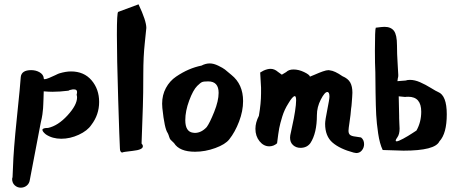

<svg xmlns="http://www.w3.org/2000/svg" viewBox="-20 -702 2104 887"><path d="M36 124Q36 122 37 120Q38 118 38 116L40 71Q42 -5 58 -158.5Q74 -312 76 -347Q80 -378 124 -378Q146 -378 163 -368Q180 -358 182 -342V-341V-340Q182 -336 186 -336Q192 -336 207 -342Q222 -348 236 -355Q250 -362 254 -363Q284 -372 308 -372Q368 -372 403 -331Q438 -290 438 -231Q438 -172 402 -125Q384 -98 344 -79.5Q304 -61 263 -61Q222 -61 192 -81Q176 -94 176 -102Q176 -111 202 -111Q248 -121 292 -169Q336 -217 336 -252Q336 -258 334 -264Q336 -272 336 -277Q336 -289 322 -289H316L302 -286L296 -283Q256 -278 222 -278Q206 -278 182 -280Q182 -264 181 -246Q180 -228 180 -221Q180 -214 179 -201.5Q178 -189 176 -174Q174 -159 168 -134L118 128Q116 145 104 155Q92 165 76 165Q60 165 48 154Q36 143 36 124Z M520 -541Q520 -645 526 -647L620 -682Q656 -606 656 -573Q656 -568 649 -504.5Q642 -441 642 -360Q642 -264 640 -210L634 -39Q640 -33 640 -26Q640 -10 593 -5Q546 0 544 3Q534 0 534 -16Q532 -47 526 -242.5Q520 -438 520 -541Z M729 -223Q729 -263 746.5 -295.5Q764 -328 793.5 -348Q823 -368 852 -380.5Q881 -393 911 -399Q930 -409 949 -409Q967 -409 988.5 -398.5Q1010 -388 1019 -381Q1028 -374 1049 -356Q1103 -313 1103 -235Q1103 -189 1084.5 -140.5Q1066 -92 1039 -58Q1021 -35 974.5 -18Q928 -1 881 -1Q809 -1 784 -41Q772 -52 768 -56.5Q764 -61 761.5 -70Q759 -79 755 -87Q740 -107 730 -203Q729 -210 729 -223ZM836 -147Q836 -94 871 -89Q873 -89 876 -88.5Q879 -88 880 -88Q910 -88 935 -115Q949 -134 969.5 -185Q990 -236 990 -273Q990 -326 942 -326Q921 -326 914 -323Q906 -320 891 -305Q872 -286 854 -237.5Q836 -189 836 -147Z M1160 -107Q1160 -136 1176 -167Q1186 -225 1186 -271Q1186 -276 1186 -284Q1186 -292 1186 -297L1182 -367L1198 -376Q1216 -384 1230 -384Q1248 -384 1264 -370L1282 -357L1302 -369Q1314 -381 1336 -381Q1360 -381 1385 -369Q1410 -357 1412 -348Q1416 -349 1435 -357.5Q1454 -366 1471 -372Q1488 -378 1498 -378Q1502 -378 1504 -377Q1526 -375 1562 -350Q1588 -339 1598 -321Q1608 -303 1608 -274Q1608 -265 1607 -254Q1606 -243 1605 -227Q1604 -211 1602 -200Q1600 -172 1595 -139.5Q1590 -107 1590 -98Q1590 -85 1597 -79Q1604 -73 1622 -71L1648 -67Q1662 -56 1662 -36Q1662 -20 1652 -7.5Q1642 5 1626 5Q1622 5 1614 3Q1550 -14 1516 -43.5Q1482 -73 1482 -130Q1482 -146 1492 -195Q1502 -244 1502 -256Q1502 -277 1492 -277Q1480 -277 1462 -242Q1444 -207 1444 -170Q1444 -87 1414 -41Q1398 -19 1368 -19Q1348 -19 1334 -31.5Q1320 -44 1320 -66Q1320 -76 1324 -91Q1324 -94 1331 -124.5Q1338 -155 1343 -187.5Q1348 -220 1348 -238Q1348 -258 1342 -258Q1332 -258 1312 -224Q1294 -196 1284 -163.5Q1274 -131 1270 -110Q1266 -89 1260 -40Q1244 -26 1224 -26Q1198 -26 1179 -49.5Q1160 -73 1160 -107Z M1712 -468Q1712 -566 1716 -574Q1746 -578 1756 -578Q1786 -578 1800 -559.5Q1814 -541 1814 -492Q1814 -453 1817 -408Q1820 -363 1820 -355Q1820 -345 1818 -341L1816 -327L1854 -330Q1862 -333 1874 -333Q1896 -333 1921 -322Q1946 -311 1971 -295.5Q1996 -280 2004 -277Q2044 -261 2044 -174Q2044 -85 2010 -49Q1990 -6 1844 -6Q1826 -6 1748 -9Q1734 -38 1727 -85.5Q1720 -133 1718 -171Q1716 -209 1715 -274.5Q1714 -340 1714 -368Q1712 -407 1712 -468ZM1812 -49Q1820 -49 1843 -61.5Q1866 -74 1884 -86L1904 -99Q1926 -138 1926 -186Q1926 -255 1866 -255Q1856 -255 1852 -254L1822 -257L1824 -166V-157Q1824 -147 1825 -130.5Q1826 -114 1826 -108Q1826 -82 1816 -68Q1808 -57 1808 -53Q1808 -49 1812 -49Z"/></svg>

Font: NaniFont Regular
Style: Regular
Weight: 400
Designer: Nanigashitei
Version: Version 1.036